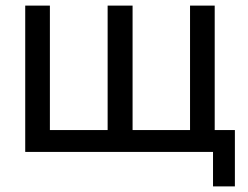

<svg xmlns="http://www.w3.org/2000/svg" viewBox="-20 -542 885 685"><path d="M740 123V0H70V-522H158V-78H364V-522H453V-78H658V-522H746V-78H818V123Z"/></svg>

Font: Raleway Medium
Style: Regular
Weight: 500
Designer: Matt McInerney, Pablo Impallari, Rodrigo Fuenzalida
Foundry: Matt McInerney, Pablo Impallari, Rodrigo Fuenzalida
Version: Version 4.026